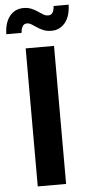

<svg xmlns="http://www.w3.org/2000/svg" viewBox="-93 -974 463 1008"><g transform="rotate(-5 138.5 -469.5)"><path d="M213.4 -727.5V0H64V-727.5ZM207.5 -807.6Q184.1 -807.6 165.8 -814.9Q147.5 -822.3 132.8 -832.5Q118.2 -842.8 105.7 -850.1Q93.3 -857.4 81.5 -857.4Q66.4 -857.4 58.6 -844.5Q50.8 -831.5 49.8 -810.5H-30.8Q-29.3 -872.1 -1.7 -905.8Q25.9 -939.5 70.8 -939.5Q94.2 -939.5 112.3 -931.9Q130.4 -924.3 144.8 -914.3Q159.2 -904.3 171.4 -897Q183.6 -889.6 196.3 -889.6Q212.9 -889.6 220.5 -901.6Q228 -913.6 229.5 -936.5H308.6Q307.1 -875 279.1 -841.3Q251 -807.6 207.5 -807.6Z"/></g></svg>

Font: Inter 17pt
Style: Bold
Weight: 700
Version: Version 4.001;git-66647c0bb